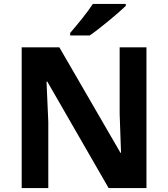

<svg xmlns="http://www.w3.org/2000/svg" viewBox="-20 -954 853 974"><path d="M618 -924V-934H451C422 -889 368 -824 336 -787V-774H435C486 -809 580 -887 618 -924ZM723 0V-714H587V-376C589 -310 592 -245 594 -179H591L281 -714H90V0H225V-336C222 -404 219 -472 216 -540H220L531 0Z"/></svg>

Font: Noto Sans Gujarati
Style: Bold
Weight: 700
Designer: Jelle Bosma - Monotype Design Team, Universal Thirst
Foundry: Monotype Imaging Inc.
Version: Version 2.106